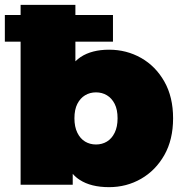

<svg xmlns="http://www.w3.org/2000/svg" viewBox="-25 -762 755 792"><path d="M425 10Q350 10 304 -20Q288 -30 275 -45V0H60V-590H-5V-700H60V-742H286V-700H441V-590H286V-509Q296 -519 308 -527Q354 -557 425 -557Q497 -557 557 -523Q617 -489 653 -425.5Q689 -362 689 -274Q689 -186 653 -122.5Q617 -59 557 -24.5Q497 10 425 10ZM371 -166Q396 -166 416 -178Q436 -190 448 -214.5Q460 -239 460 -274Q460 -310 448 -333.5Q436 -357 416 -369Q396 -381 371 -381Q346 -381 326 -369Q306 -357 294 -333.5Q282 -310 282 -274Q282 -239 294 -214.5Q306 -190 326 -178Q346 -166 371 -166Z"/></svg>

Font: Montserrat Thin Black
Style: Regular
Weight: 900
Version: Version 9.000